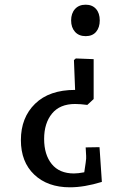

<svg xmlns="http://www.w3.org/2000/svg" viewBox="-20 -524 539 818"><path d="M379 -272V-102L352 -77Q322 -81 300 -81Q235 -81 201.5 -40Q168 1 168 68Q168 135 200.5 175Q233 215 295 215Q312 215 339 210Q342 190 345 169.5Q348 149 347 140L345 104L404 103L414 251Q339 274 278 274Q183 274 126 220Q69 166 69 73Q69 -23 129.5 -82Q190 -141 300 -141L295 -268L303 -275ZM405 -437Q405 -407 389.5 -388.5Q374 -370 345 -370Q316 -370 299.5 -388.5Q283 -407 283 -437Q283 -467 299.5 -485.5Q316 -504 345 -504Q373 -504 389 -486Q405 -468 405 -437Z"/></svg>

Font: Andada Pro Medium
Style: Regular
Weight: 500
Designer: Carolina Giovagnoli
Foundry: Huerta Tipografica
Version: Version 3.005; ttfautohint (v1.8.4)